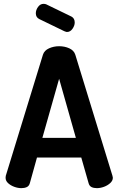

<svg xmlns="http://www.w3.org/2000/svg" viewBox="-20 -977 614 997"><path d="M91 0Q73 0 54 -7Q35 -14 22 -26Q9 -38 9 -54Q9 -57 10 -64L203 -693Q210 -715 234.5 -726Q259 -737 287 -737Q316 -737 340 -726Q364 -715 371 -693L564 -64Q566 -57 566 -54Q566 -39 552.5 -26.5Q539 -14 520 -7Q501 0 483 0Q467 0 455.5 -5.5Q444 -11 440 -26L402 -159H172L135 -26Q131 -11 119 -5.5Q107 0 91 0ZM200 -261H374L287 -568ZM328 -811Q324 -811 321 -812.5Q318 -814 314 -815L184 -878Q166 -887 166 -908Q166 -925 177.5 -941Q189 -957 206 -957Q212 -957 219 -955L351 -891Q368 -882 368 -860Q368 -844 356.5 -827.5Q345 -811 328 -811Z"/></svg>

Font: Dosis ExtraLight
Style: Bold
Weight: 700
Version: Version 3.001; ttfautohint (v1.8.2)